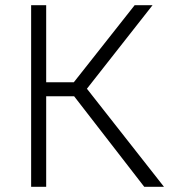

<svg xmlns="http://www.w3.org/2000/svg" viewBox="-20 -720 697 740"><path d="M536 0 244 -377 499 -700H568L315 -378L612 0ZM100 0V-700H158V-403H285V-349H158V0Z"/></svg>

Font: Geologica-Sharp
Style: Regular
Weight: 100
Designer: Sindre Bremnes, Frode Helland
Foundry: Monokrom Skriftforlag AS
Version: Version 1.010;gftools[0.9.28]